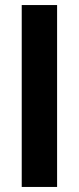

<svg xmlns="http://www.w3.org/2000/svg" viewBox="-20 -740 311 760"><path d="M66 0V-720H206V0Z"/></svg>

Font: DM Sans ExtraBold
Style: Regular
Weight: 800
Designer: Colophon Foundry, Jonny Pinhorn
Foundry: Colophon Foundry
Version: Version 4.004; ttfautohint (v1.8.4.7-5d5b)